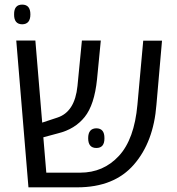

<svg xmlns="http://www.w3.org/2000/svg" viewBox="-20 -804 759 824"><path d="M393.6 -253.4Q428.7 -252.9 428.2 -210.9Q428.7 -168.9 393.6 -168.9Q358.4 -168.9 358.4 -210.9Q358.4 -252.9 393.6 -253.4ZM324.2 -63Q423.8 -63 490.2 -134.8Q556.6 -206.5 569.8 -355L594.7 -629.4H675.3L651.4 -355Q639.2 -194.8 554.7 -97.7Q470.2 0 311 0H102.1L49.8 -629.9H131.8L161.1 -277.8L226.1 -299.3Q301.3 -323.7 312.5 -435.1L331.5 -629.9H412.6L396.5 -464.4Q385.3 -354 343.3 -301.8Q301.3 -249.5 229.5 -231.9L166 -214.8L178.7 -63ZM40.5 -742.2Q40 -784.2 75.2 -784.2Q110.4 -784.2 110.4 -742.2Q110.4 -700.2 75.2 -699.7Q40 -700.2 40.5 -742.2Z"/></svg>

Font: OpenSansHebrew-Regular
Style: Regular
Weight: 400
Foundry: Ascender Corporation, Yanek Iontef
Version: Version 2.001;PS 002.001;hotconv 1.0.70;makeotf.lib2.5.58329